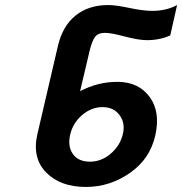

<svg xmlns="http://www.w3.org/2000/svg" viewBox="-20 -740 721 760"><path d="M396 -610Q368 -610 356 -593.5Q344 -577 335 -540L297 -379Q367 -416 445 -416Q530 -416 574 -354Q615 -296 595 -205Q574 -111 495 -56Q415 0 320 0Q220 0 164 -56Q106 -114 128 -209L209 -557Q227 -636 278.5 -678Q330 -720 409 -720Q438 -720 495 -708Q547 -697 583 -697Q638 -697 681 -720L654 -600Q613 -581 561 -581Q529 -581 472 -596Q419 -610 396 -610ZM336 -100Q381 -100 418 -131.5Q455 -163 466 -208Q477 -252 453.5 -284Q430 -316 386 -316Q342 -316 305.5 -285Q269 -254 258 -208Q247 -161 268.5 -130.5Q290 -100 336 -100Z"/></svg>

Font: Miedinger
Style: Bold-Italic
Weight: 700
Italic angle: -13°
Version: Version 001.000